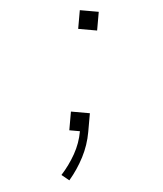

<svg xmlns="http://www.w3.org/2000/svg" viewBox="-53 -566 705 828"><g transform="rotate(5 300.0 -152.5)"><path d="M259 -439V-520H341V-439ZM278 215 242 195Q270 151 287.5 101.5Q305 52 305 0H259V-81H341V0Q341 57 324 111.5Q307 166 278 215Z"/></g></svg>

Font: Iosevka SS04 XLt Ex
Style: Regular
Weight: 200
Width: 7
Monospace: yes
Designer: Belleve Invis
Foundry: Belleve Invis
Version: Version 19.0.0; ttfautohint (v1.8.4)